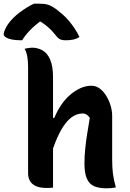

<svg xmlns="http://www.w3.org/2000/svg" viewBox="-82 -1014 702 1039"><path d="M168 3Q132 3 110 -8Q88 -19 79 -37Q70 -55 70 -75Q70 -159 70 -230.5Q70 -302 70 -368.5Q70 -435 70 -504.5Q70 -574 70 -653Q70 -679 66 -705.5Q62 -732 51 -750Q59 -752 65.5 -753Q72 -754 79 -755Q86 -756 92 -756Q122 -756 148 -741.5Q174 -727 189.5 -691.5Q205 -656 205 -594Q205 -517 205 -442.5Q205 -368 205 -295Q205 -222 205 -148.5Q205 -75 205 1Q198 2 192 2.5Q186 3 180.5 3Q175 3 168 3ZM186 -149V-376H212Q227 -413 248.5 -445Q270 -477 296.5 -500Q323 -523 352.5 -536.5Q382 -550 413 -550Q437 -550 457 -535.5Q477 -521 492 -497Q507 -473 516 -444Q525 -415 525 -386Q525 -348 525 -309Q525 -270 525 -231.5Q525 -193 525 -154Q525 -108 529 -75Q533 -42 545 0Q531 3 519 4Q507 5 493 5Q455 5 428.5 -6Q402 -17 388.5 -46.5Q375 -76 375 -129Q375 -168 379 -207.5Q383 -247 389.5 -288.5Q396 -330 404 -376Q396 -388 386.5 -394Q377 -400 365 -400Q341 -400 317.5 -387Q294 -374 271.5 -345Q249 -316 227.5 -268Q206 -220 186 -149ZM102 -994Q109 -994 115.5 -994Q122 -994 134 -994Q159 -994 177.5 -988.5Q196 -983 224 -963Q241 -950 258.5 -934.5Q276 -919 291.5 -900.5Q307 -882 321.5 -860.5Q336 -839 348 -814Q333 -804 315 -800Q297 -796 274 -796Q253 -796 241 -802.5Q229 -809 213 -831Q198 -850 176.5 -868.5Q155 -887 114 -912L169 -897H103L157 -914Q109 -880 81 -851Q53 -822 38 -796H32Q1 -796 -19.5 -800.5Q-40 -805 -51 -812.5Q-62 -820 -62 -828Q-62 -837 -56.5 -850.5Q-51 -864 -39 -883Q-27 -900 -10.5 -916.5Q6 -933 25.5 -947.5Q45 -962 64.5 -974Q84 -986 102 -994Z"/></svg>

Font: Recursive Casual
Style: Bold
Weight: 700
Version: Version 1.085